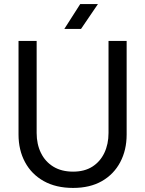

<svg xmlns="http://www.w3.org/2000/svg" viewBox="-20 -906 713 943"><path d="M339 17Q255 17 195 -16.5Q135 -50 103 -109.5Q71 -169 71 -245V-705H160V-253Q160 -198 181 -155Q202 -112 242 -87.5Q282 -63 339 -63Q395 -63 433.5 -87.5Q472 -112 492.5 -155Q513 -198 513 -253V-705H602V-245Q602 -169 570.5 -109.5Q539 -50 480.5 -16.5Q422 17 339 17ZM374 -886H461L378 -764H296Z"/></svg>

Font: TikTok Sans 24pt
Style: Regular
Weight: 400
Version: Version 4.000